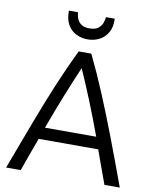

<svg xmlns="http://www.w3.org/2000/svg" viewBox="-97 -976 843 1048"><g transform="rotate(10 325.0 -451.5)"><path d="M10 0Q64 -145 109 -264Q154 -383 197.5 -487.5Q241 -592 290 -693H360Q409 -592 452.5 -487.5Q496 -383 541.5 -264Q587 -145 640 0H555Q537 -50 520 -95.5Q503 -141 488 -185H158Q142 -141 125 -95.5Q108 -50 91 0ZM181 -251H465Q428 -352 392.5 -439.5Q357 -527 322 -606Q288 -527 253 -439.5Q218 -352 181 -251ZM326 -766Q292 -766 262.5 -780.5Q233 -795 215.5 -825.5Q198 -856 199 -903H249Q250 -892 255 -873.5Q260 -855 276.5 -841Q293 -827 326 -827Q359 -827 375.5 -841Q392 -855 398 -873.5Q404 -892 404 -903H453Q455 -856 437 -825.5Q419 -795 389.5 -780.5Q360 -766 326 -766Z"/></g></svg>

Font: Ubuntu Sans
Style: Regular
Weight: 400
Designer: Dalton Maag Ltd
Foundry: Dalton Maag Ltd
Version: Version 1.006; ttfautohint (v1.8.4.7-5d5b)